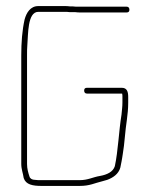

<svg xmlns="http://www.w3.org/2000/svg" viewBox="-20 -626 496 632"><path d="M381 -337H266C260 -337 257 -334 257 -328C257 -322 260 -318 266 -318H382C383 -315 383 -311 383 -307V-288C383 -274 381 -262 380 -249C371 -194 369 -130 358 -79C352 -60 332 -51 310 -47C285 -43 270 -33 242 -33H117C108 -33 101 -33 95 -34C86 -34 79 -38 77 -45C73 -57 69 -71 69 -86V-443C69 -456 69 -467 70 -478C73 -512 70 -587 106 -587H191C198 -587 204 -587 210 -586H228C234 -585 240 -585 245 -585H397C403 -585 406 -588 406 -594C406 -600 403 -604 397 -604H230C223 -605 217 -605 210 -605C204 -606 198 -606 191 -606H106C80 -606 67 -584 61 -562C53 -526 50 -487 50 -443V-86C50 -69 56 -55 58 -40C65 -18 88 -14 117 -14H242C276 -14 290 -23 319 -30L333 -34C352 -41 370 -53 376 -74L380 -94C381 -101 383 -109 384 -118L388 -146C389 -156 390 -166 391 -175C394 -215 402 -248 402 -288V-307C402 -324 398 -337 381 -337Z"/></svg>

Font: Electronic
Style: ExThn
Weight: 100
Version: Version 1.011